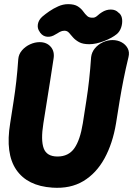

<svg xmlns="http://www.w3.org/2000/svg" viewBox="-20 -885 641 925"><path d="M171 -682Q205 -682 224.5 -659.5Q244 -637 238 -602Q229 -544 221.5 -495Q214 -446 206 -397.5Q198 -349 189 -291Q176 -210 190.5 -170.5Q205 -131 257 -131Q310 -131 338 -170.5Q366 -210 379 -291Q388 -349 396 -400Q404 -451 409.5 -501.5Q415 -552 419 -610Q422 -634 437.5 -652.5Q453 -671 476 -681.5Q499 -692 522 -692Q546 -692 565.5 -681.5Q585 -671 595 -652.5Q605 -634 599 -610Q585 -552 575 -501.5Q565 -451 556.5 -400Q548 -349 539 -291Q523 -194 483.5 -122Q444 -50 381.5 -12.5Q319 25 232 19Q112 11 58.5 -67Q5 -145 29 -291Q38 -349 45.5 -397Q53 -445 58.5 -493.5Q64 -542 68 -600Q70 -624 86 -642.5Q102 -661 125 -671.5Q148 -682 171 -682ZM171 -732Q159 -748 162.5 -768.5Q166 -789 184 -805Q198 -817 217.5 -830.5Q237 -844 260.5 -854.5Q284 -865 308 -865Q338 -865 354.5 -854.5Q371 -844 380.5 -830.5Q390 -817 400.5 -807.5Q411 -798 431 -800Q440 -801 450.5 -810.5Q461 -820 471 -826Q491 -839 514 -839Q537 -839 551 -824L556 -820Q567 -809 568.5 -790Q570 -771 563.5 -752Q557 -733 543 -721Q520 -702 481 -687Q442 -672 410 -672Q379 -672 361 -682Q343 -692 332 -704.5Q321 -717 312.5 -727Q304 -737 290 -737Q279 -737 268.5 -731.5Q258 -726 247 -719Q227 -706 207 -708Q187 -710 174 -727Z"/></svg>

Font: Winky Sans
Style: Bold Italic
Weight: 700
Italic angle: -8.97852°
Designer: Simon Atzbach
Foundry: typofactur
Version: Version 1.205